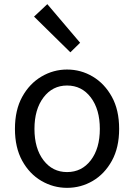

<svg xmlns="http://www.w3.org/2000/svg" viewBox="-20 -892 646 925"><path d="M303 13Q237 13 179.5 -20.5Q122 -54 87 -117.5Q52 -181 52 -271Q52 -362 87 -425.5Q122 -489 179.5 -523Q237 -557 303 -557Q370 -557 427 -523Q484 -489 519 -425.5Q554 -362 554 -271Q554 -181 519 -117.5Q484 -54 427 -20.5Q370 13 303 13ZM303 -63Q374 -63 417.5 -120Q461 -177 461 -271Q461 -365 417.5 -422.5Q374 -480 303 -480Q233 -480 189.5 -422.5Q146 -365 146 -271Q146 -177 189.5 -120Q233 -63 303 -63ZM319 -640 144 -812 208 -872 366 -686Z"/></svg>

Font: Gothic Nguyen
Style: Regular
Weight: 400
Designer: MORI Takayuki
Version: Version 1.220;July 21, 2023;FontCreator 14.0.0.2814 64-bit